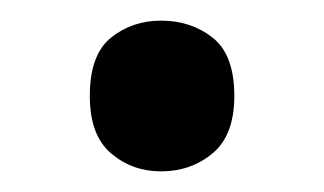

<svg xmlns="http://www.w3.org/2000/svg" viewBox="-20 -445 314 186"><path d="M67 -352Q67 -392 87.5 -408.5Q108 -425 136 -425Q165 -425 186 -408.5Q207 -392 207 -352Q207 -314 186 -296.5Q165 -279 136 -279Q108 -279 87.5 -296.5Q67 -314 67 -352Z"/></svg>

Font: Noto Sans Kawi Medium
Style: Regular
Weight: 500
Designer: Fadhl Haqq
Version: Version 1.000